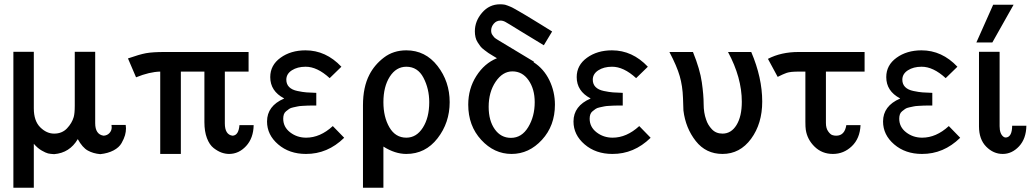

<svg xmlns="http://www.w3.org/2000/svg" viewBox="-20 -717 4863 904"><path d="M43 167V-473.1H139.2V-207Q139.2 -147.9 169.2 -117.9Q199.2 -87.9 234.9 -87.9Q272 -87.9 295.4 -112.5Q318.8 -137.2 327.1 -166Q332 -183.1 332 -219.2V-473.1H428.2V-137.2Q428.2 -84 467.8 -78.1Q484.9 -79.1 495.4 -90.6Q505.9 -102.1 505.9 -117.2L504.9 -128.9H571.8Q571.8 -126 572.5 -121.1Q573.2 -116.2 573.2 -112.8Q573.2 -96.7 568.6 -80.3Q564 -64 552.5 -43.5Q541 -22.9 514.9 -9Q488.8 4.9 452.1 8.8Q418.9 5.9 393.6 -8.1Q368.2 -22 346.2 -62Q308.1 2.9 234.9 8.8Q216.8 7.8 206.3 5.4Q195.8 2.9 176.5 -8.1Q157.2 -19 139.2 -40V167Z M582.5 -441.9Q636.7 -460.9 667.7 -466.6Q698.7 -472.2 755.4 -472.2H1150.4V-379.9H1038.6V-136.2Q1038.6 -83 1074.7 -78.1Q1103.5 -79.1 1107.4 -127.9H1174.3Q1173.3 -66.9 1138.9 -29.5Q1104.5 7.8 1058.6 7.8Q1041.5 7.8 1023.4 1.5Q1005.4 -4.9 985.8 -20Q966.3 -35.2 954.3 -66.7Q942.4 -98.1 942.4 -142.1V-379.9H831.5V7.8H734.4V-379.9Q684.6 -378.9 620.6 -353Z M1237.3 -145Q1237.3 -218.3 1317.4 -252.9V-253.9Q1252.4 -288.1 1252.4 -354Q1252.4 -410.2 1300.8 -445.1Q1349.1 -480 1418.5 -480Q1514.6 -480 1587.4 -402.8L1532.2 -349.1Q1473.1 -403.3 1418.5 -402.8Q1380.4 -402.8 1354.2 -386Q1328.1 -369.1 1328.1 -341.8Q1328.1 -320.8 1341.3 -307.4Q1354.5 -293.9 1380.4 -288.6Q1406.2 -283.2 1423.3 -282Q1440.4 -280.8 1469.2 -279.8V-220.2Q1464.4 -220.2 1450 -220.2Q1435.5 -220.2 1427 -219.7Q1418.5 -219.2 1403.8 -218.5Q1389.2 -217.8 1380.9 -215.8Q1372.6 -213.9 1360.4 -211.4Q1348.1 -209 1341.3 -204.1Q1334.5 -199.2 1326.9 -193.1Q1319.3 -187 1316.4 -178Q1313.5 -168.9 1313.5 -158.2Q1313.5 -119.1 1345.9 -94Q1378.4 -68.8 1421.4 -68.8Q1487.3 -68.8 1546.4 -123H1547.4L1600.1 -68.8V-67.9Q1522 8.3 1420.4 7.8Q1342.3 7.8 1289.8 -37.1Q1237.3 -82 1237.3 -145Z M1689 167V-221.2Q1689 -307.1 1719.2 -365.2Q1743.2 -412.1 1787.6 -446Q1832 -480 1893.1 -480Q1982.9 -480 2040 -406.5Q2097.2 -333 2097.2 -236.1Q2097.2 -139.2 2040 -65.7Q1982.9 7.8 1893.1 7.8Q1839.8 7.8 1785.2 -26.9V167ZM1785.2 -235.8Q1785.2 -166 1813.5 -117.4Q1841.8 -68.8 1893.1 -68.8Q1940.9 -68.8 1970.9 -116Q2001 -163.1 2001 -235.8Q2001 -298.8 1973.9 -350.8Q1946.8 -402.8 1893.1 -402.8Q1845.2 -402.8 1815.2 -356Q1785.2 -309.1 1785.2 -235.8Z M2184.6 -224.1Q2184.6 -299.3 2222.7 -359.1Q2260.7 -418.9 2319.8 -442.9Q2316.9 -444.8 2300.8 -454.3Q2284.7 -463.9 2279.5 -467.5Q2274.4 -471.2 2261 -481.2Q2247.6 -491.2 2242.2 -498.5Q2236.8 -505.9 2229.2 -517.3Q2221.7 -528.8 2218.8 -542Q2215.8 -555.2 2215.8 -569.8Q2215.8 -617.7 2249.8 -657.2Q2283.7 -696.8 2334.5 -696.8Q2341.3 -696.8 2346.9 -696.3Q2352.5 -695.8 2357.7 -694.8Q2362.8 -693.8 2369.6 -690.9Q2376.5 -688 2383.1 -685.5Q2389.6 -683.1 2401.1 -676.5Q2412.6 -669.9 2422.1 -664.6Q2431.6 -659.2 2450.2 -648.2Q2468.8 -637.2 2484.1 -627.7Q2499.5 -618.2 2527.6 -601.1Q2555.7 -584 2579.6 -568.8L2540.5 -503.9Q2491.7 -533.7 2428.7 -571.8Q2370.6 -607.9 2359.1 -614Q2347.7 -620.1 2336.4 -620.1Q2317.4 -620.1 2304.9 -605.5Q2292.5 -590.8 2292.5 -573.2Q2292.5 -567.4 2293.9 -561.8Q2295.4 -556.2 2299.1 -551.5Q2302.7 -546.9 2305.2 -543.5Q2307.6 -540 2312.5 -536.6Q2317.4 -533.2 2320.1 -531.5Q2322.8 -529.8 2327.6 -526.9L2332.5 -523.9L2493.7 -426.8L2492.7 -423.8Q2540.5 -393.1 2566.7 -339.1Q2592.8 -285.2 2592.8 -224.1Q2592.8 -125 2531.7 -58.6Q2470.7 7.8 2388.7 7.8Q2306.6 7.8 2245.6 -58.6Q2184.6 -125 2184.6 -224.1ZM2280.8 -213.9Q2280.8 -148.9 2309.6 -108.4Q2338.4 -67.9 2385.7 -67.9Q2436.5 -67.9 2467 -118.4Q2497.6 -168.9 2497.6 -235.8Q2497.6 -297.9 2468.5 -339.4Q2439.5 -380.9 2392.6 -380.9Q2346.7 -380.9 2313.7 -332.3Q2280.8 -283.7 2280.8 -213.9Z M2680.2 -145Q2680.2 -218.3 2760.3 -252.9V-253.9Q2695.3 -288.1 2695.3 -354Q2695.3 -410.2 2743.7 -445.1Q2792 -480 2861.3 -480Q2957.5 -480 3030.3 -402.8L2975.1 -349.1Q2916 -403.3 2861.3 -402.8Q2823.2 -402.8 2797.1 -386Q2771 -369.1 2771 -341.8Q2771 -320.8 2784.2 -307.4Q2797.4 -293.9 2823.2 -288.6Q2849.1 -283.2 2866.2 -282Q2883.3 -280.8 2912.1 -279.8V-220.2Q2907.2 -220.2 2892.8 -220.2Q2878.4 -220.2 2869.9 -219.7Q2861.3 -219.2 2846.7 -218.5Q2832 -217.8 2823.7 -215.8Q2815.4 -213.9 2803.2 -211.4Q2791 -209 2784.2 -204.1Q2777.3 -199.2 2769.8 -193.1Q2762.2 -187 2759.3 -178Q2756.3 -168.9 2756.3 -158.2Q2756.3 -119.1 2788.8 -94Q2821.3 -68.8 2864.3 -68.8Q2930.2 -68.8 2989.3 -123H2990.2L3043 -68.8V-67.9Q2964.8 8.3 2863.3 7.8Q2785.2 7.8 2732.7 -37.1Q2680.2 -82 2680.2 -145Z M3131.8 -472.2H3242.7Q3275.9 -390.1 3284.4 -329.6Q3293 -269 3293 -227.5Q3293 -186 3304.7 -153.8Q3312.5 -128.9 3331.8 -108.4Q3351.1 -87.9 3381.8 -87.9Q3422.9 -87.9 3447.8 -128.4Q3472.7 -168.9 3472.7 -237.8Q3472.7 -351.6 3407.7 -472.2H3517.1Q3568.8 -351.1 3568.8 -238.8Q3568.8 -134.8 3516.4 -63.5Q3463.9 7.8 3381.8 7.8Q3303.7 7.8 3255.9 -53Q3208 -113.8 3197.8 -196.8Q3197.8 -198.7 3195.8 -255.4Q3193.8 -312 3180.4 -358.6Q3167 -405.3 3131.8 -472.2Z M3595.7 -439.9Q3657.7 -472.2 3739.7 -472.2H4050.8V-379.9H3868.7V-138.2Q3868.7 -113.3 3879.2 -98.6Q3889.6 -84 3898.7 -81.1Q3907.7 -78.1 3917 -78.1Q3957 -78.1 3964.8 -127.9H4031.7Q4028.8 -64.9 3990.7 -28.6Q3952.6 7.8 3901.6 7.8Q3850.6 7.8 3815.7 -26.1Q3780.8 -60.1 3773.9 -106Q3772 -118.2 3772 -144V-379.9H3736.8Q3728 -379.9 3720 -379.4Q3711.9 -378.9 3706.3 -378.4Q3700.7 -377.9 3693.8 -376.5Q3687 -375 3684.3 -374Q3681.6 -373 3674.3 -370.1Q3667 -367.2 3664.8 -366.2Q3662.6 -365.2 3653.1 -360.6Q3643.6 -356 3641.6 -355Z M4137.7 -145Q4137.7 -218.3 4217.8 -252.9V-253.9Q4152.8 -288.1 4152.8 -354Q4152.8 -410.2 4201.2 -445.1Q4249.5 -480 4318.8 -480Q4415 -480 4487.8 -402.8L4432.6 -349.1Q4373.5 -403.3 4318.8 -402.8Q4280.8 -402.8 4254.6 -386Q4228.5 -369.1 4228.5 -341.8Q4228.5 -320.8 4241.7 -307.4Q4254.9 -293.9 4280.8 -288.6Q4306.6 -283.2 4323.7 -282Q4340.8 -280.8 4369.6 -279.8V-220.2Q4364.7 -220.2 4350.3 -220.2Q4335.9 -220.2 4327.4 -219.7Q4318.8 -219.2 4304.2 -218.5Q4289.6 -217.8 4281.2 -215.8Q4272.9 -213.9 4260.7 -211.4Q4248.5 -209 4241.7 -204.1Q4234.9 -199.2 4227.3 -193.1Q4219.7 -187 4216.8 -178Q4213.9 -168.9 4213.9 -158.2Q4213.9 -119.1 4246.3 -94Q4278.8 -68.8 4321.8 -68.8Q4387.7 -68.8 4446.8 -123H4447.8L4500.5 -68.8V-67.9Q4422.4 8.3 4320.8 7.8Q4242.7 7.8 4190.2 -37.1Q4137.7 -82 4137.7 -145Z M4577.1 -517.1 4656.2 -694.8H4752.4L4652.3 -517.1ZM4589.4 -122.1V-473.1H4685.5L4686.5 -472.2V-123Q4686.5 -86.9 4704.6 -73.2L4711.4 -69.8H4718.3Q4745.1 -73.7 4745.6 -125H4812.5Q4811.5 -64 4778.1 -28.1Q4744.6 7.8 4701.2 7.8Q4657.2 7.8 4623.3 -26.6Q4589.4 -61 4589.4 -122.1Z"/></svg>

Font: CMU Bright
Style: SemiBold
Weight: 600
Version: Version 0.7.0